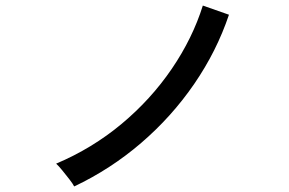

<svg xmlns="http://www.w3.org/2000/svg" viewBox="-20 -714 1040 691"><path d="M247 -43Q242 -53 229.5 -69Q217 -85 204 -101Q191 -117 182 -125Q312 -180 417.5 -268Q523 -356 598 -466Q673 -576 710 -694L804 -661Q760 -530 679 -412Q598 -294 488 -199.5Q378 -105 247 -43Z"/></svg>

Font: Zen Kaku Gothic New Medium
Style: Regular
Weight: 500
Designer: Yoshimichi Ohira
Foundry: Positype
Version: Version 1.002